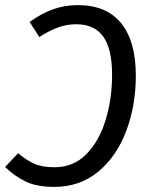

<svg xmlns="http://www.w3.org/2000/svg" viewBox="-32 -720 586 752"><path d="M-12 -66 39 -120Q71 -93 101.5 -79Q132 -65 182 -65Q256 -65 306.5 -116.5Q357 -168 382 -251Q407 -334 407 -427Q407 -528 372.5 -576.5Q338 -625 267 -625Q229 -625 195 -612.5Q161 -600 122 -575L84 -634Q130 -667 175.5 -683.5Q221 -700 273 -700Q385 -700 442.5 -629Q500 -558 500 -424Q500 -306 462 -206Q424 -106 352 -47Q280 12 181 12Q112 12 68.5 -9Q25 -30 -12 -66Z"/></svg>

Font: Fira Sans Condensed
Style: Italic
Weight: 400
Width: 3
Italic angle: -8°
Designer: bBox Type GmbH & Carrois Corporate GbR & Edenspiekermann AG
Foundry: bBox Type GmbH & Carrois Corporate GbR & Edenspiekermann AG
Version: Version 4.301